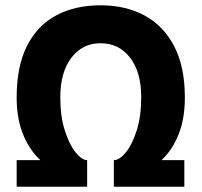

<svg xmlns="http://www.w3.org/2000/svg" viewBox="-20 -706 762 726"><path d="M309.5 -32Q257 -32 209 -51.5Q161 -71 123.5 -109.5Q86 -148 64.5 -205Q43 -262 43 -337.5Q43 -456 82.5 -533.2Q122 -610.5 193.2 -648.2Q264.5 -686 360 -686Q456.5 -686 528.2 -646.5Q600 -607 639.5 -529.5Q679 -452 679 -337.5Q679 -260.5 657.2 -203Q635.5 -145.5 598 -107.5Q560.5 -69.5 512.2 -50.8Q464 -32 410.5 -32V-100.5Q432 -100.5 456 -130Q480 -159.5 497 -213Q514 -266.5 514 -338.5Q514 -433 472 -487.8Q430 -542.5 360 -542.5Q292 -542.5 250 -487.8Q208 -433 208 -337.5Q208 -266 225 -212.8Q242 -159.5 265.8 -130Q289.5 -100.5 309.5 -100.5ZM43 0V-100.5H309.5V0ZM410.5 0V-100.5H677V0Z"/></svg>

Font: Karla ExtraBold
Style: Regular
Weight: 800
Designer: Jonathan Pinhorn
Version: Version 2.001